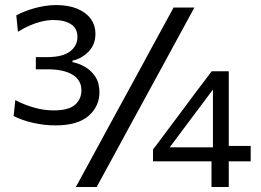

<svg xmlns="http://www.w3.org/2000/svg" viewBox="-20 -743 1038 763"><path d="M200.1 -244.7Q177.3 -244.7 154.5 -247.4Q131.6 -250.1 109.9 -255.1Q88.2 -260.2 69.1 -267Q49.9 -273.8 34.2 -281.8L40.8 -345.1Q60.1 -335 79.7 -327.4Q99.2 -319.9 118.4 -314.6Q137.5 -309.3 156.2 -306.8Q175 -304.3 192.6 -304.3Q252.7 -304.3 278.1 -326.6Q303.5 -349 303.5 -383.9Q303.5 -424.7 268.3 -446.1Q233.1 -467.6 169.1 -467.6Q157.5 -467.6 145.7 -467.6Q133.9 -467.6 122.4 -467.6V-516Q133.4 -516 144.1 -516Q154.9 -516 166.1 -516Q229.1 -516 258.4 -538.6Q287.7 -561.1 287.7 -595.9Q287.7 -630.3 262 -646.8Q236.3 -663.4 193.1 -663.4Q170.2 -663.4 146.4 -657.8Q122.6 -652.3 98.6 -641.8Q74.6 -631.4 51.3 -616.7L44.8 -682Q60.3 -690.4 78.9 -697.7Q97.4 -704.9 117.8 -710.6Q138.2 -716.3 160 -719.6Q181.9 -722.9 203.8 -722.9Q250.5 -722.9 285.6 -708.9Q320.6 -694.9 339.9 -669.2Q359.2 -643.4 359.2 -608.4Q359.2 -565.8 331.9 -537.9Q304.7 -510 268 -501.9V-496Q292.9 -491.5 317.6 -477.3Q342.4 -463.2 358.8 -438.3Q375.2 -413.5 375.2 -376.9Q375.2 -320.4 332 -282.5Q288.8 -244.7 200.1 -244.7ZM281.5 0Q311.7 -55 340.4 -108Q369.2 -160.9 406.2 -229.3L541.4 -477Q567 -524.2 588.2 -563.4Q609.5 -602.5 629.2 -638.6Q649 -674.8 669.8 -713H752.5Q731.7 -674.8 712 -638.6Q692.3 -602.5 671 -563.4Q649.8 -524.2 624.1 -477L488.9 -229.3Q451.9 -160.9 423.1 -108Q394.4 -55 364.2 0ZM820.5 0Q820.5 -32.2 820.5 -60.4Q820.5 -88.6 820.5 -128.1L826.2 -139.4V-286Q826.2 -321.1 826.2 -356.7Q826.2 -392.2 826.2 -427.4L874.2 -451.4Q854.7 -425.2 835.6 -399.7Q816.5 -374.1 796.8 -347.8L712.8 -235.7Q695.1 -211.9 678.9 -190.2Q662.6 -168.5 645.8 -145.9L643.2 -157.5H838.7L848.8 -163Q877.4 -163 913.9 -163Q950.4 -163 976.2 -163V-102Q950.4 -102 913.9 -102Q877.4 -102 848.8 -102H588V-148.8Q601.5 -166.5 619.7 -190.9Q637.9 -215.3 657.1 -240.9Q676.3 -266.4 692 -287.5L753.1 -369.6Q770.2 -392 787.4 -414.9Q804.6 -437.8 821.2 -459.8H889.1Q889.1 -417.7 889.1 -377.5Q889.1 -337.3 889.1 -297.3V-128.1Q889.1 -88.6 889.1 -60.4Q889.1 -32.2 889.1 0Z"/></svg>

Font: Commissioner Thin
Style: Regular
Weight: 100
Designer: Kostas Bartsokas
Foundry: Kostas Bartsokas
Version: Version 1.001;gftools[0.9.23]